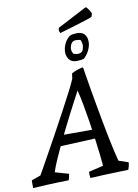

<svg xmlns="http://www.w3.org/2000/svg" viewBox="-129 -1070 827 1151"><g transform="rotate(-10 284.0 -494.5)"><path d="M-23 12Q-23 0 -23 -11.5Q-23 -23 -23 -35L33 -55Q38 -63 57 -97Q76 -131 104 -181.5Q132 -232 164 -290Q196 -348 227 -406Q258 -464 283.5 -513Q309 -562 322 -593L326 -624Q333 -629 347.5 -635Q362 -641 376.5 -645Q391 -649 397 -649L398 -644Q407 -588 416.5 -531Q426 -474 436 -419Q446 -364 455.5 -312Q465 -260 474.5 -213.5Q484 -167 492.5 -128.5Q501 -90 509 -61L568 -41Q567 -28 564 -16Q561 -4 558 3Q482 5 421 7.5Q360 10 326 12Q324 2 323.5 -7Q323 -16 324 -26L413 -47Q411 -75 406 -118.5Q401 -162 394 -214.5Q387 -267 378.5 -322Q370 -377 360.5 -427.5Q351 -478 341 -518L340 -516Q326 -490 307.5 -455Q289 -420 268 -379Q247 -338 225.5 -294.5Q204 -251 184 -208.5Q164 -166 147.5 -128Q131 -90 121 -59L204 -35Q203 -25 200.5 -15Q198 -5 195 3Q126 4 66 7Q6 10 -23 12ZM170 -206 204 -271H411V-217ZM367 -693Q336 -693 321.5 -712Q307 -731 307 -757Q307 -781 318.5 -806.5Q330 -832 352 -849Q363 -854 374 -855.5Q385 -857 398 -857Q428 -857 442.5 -840Q457 -823 457 -797Q458 -775 447 -749Q436 -723 413 -700Q403 -696 392 -694.5Q381 -693 367 -693ZM382 -734Q403 -734 410.5 -747.5Q418 -761 419 -779Q419 -787 417 -796Q415 -805 411 -813Q404 -815 398 -816Q392 -817 384 -817Q364 -817 355 -802.5Q346 -788 345 -770Q345 -762 347.5 -754Q350 -746 355 -739Q362 -737 367.5 -735.5Q373 -734 382 -734ZM299 -875Q296 -880 294 -886Q292 -892 293 -896L296 -908L339 -930L467 -997L476 -1001Q479 -1000 484 -994Q489 -988 495 -979Q501 -970 506 -958L500 -939Q500 -938 488.5 -933.5Q477 -929 453 -921.5Q429 -914 391 -902.5Q353 -891 299 -875Z"/></g></svg>

Font: Labrada
Style: Italic
Weight: 400
Italic angle: -7°
Designer: Mercedes Jáuregui
Foundry: Omnibus-Type Team
Version: Version 1.000